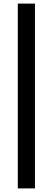

<svg xmlns="http://www.w3.org/2000/svg" viewBox="-20 -828 294 1068"><path d="M79 220V-808H174.5V220Z"/></svg>

Font: Encode Sans Md
Style: Regular
Weight: 500
Designer: Multiple Designers
Foundry: Impallari Type
Version: Version 3.002; ttfautohint (v1.8.3) -l 8 -r 50 -G 200 -x 14 